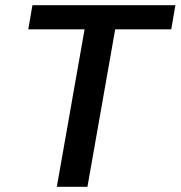

<svg xmlns="http://www.w3.org/2000/svg" viewBox="-20 -720 696 740"><path d="M306 -607H89L105 -700H656L640 -607H424L317 0H199Z"/></svg>

Font: KoHo SemiBold
Style: Italic
Weight: 600
Italic angle: -10°
Version: Version 1.000; ttfautohint (v1.6)